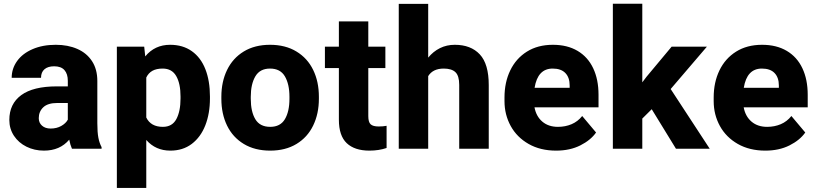

<svg xmlns="http://www.w3.org/2000/svg" viewBox="-20 -770 4225 994"><path d="M505.9 -8.3V0H352.5Q343.8 -19.5 338.4 -46.9Q290.5 9.8 207.5 9.8Q158.2 9.8 117.2 -10.5Q76.2 -30.8 52.2 -67.1Q28.3 -103.5 28.3 -148.9Q28.3 -232.4 90.1 -277.6Q151.9 -322.8 273.9 -322.8H331.1V-351.6Q331.1 -387.2 313.7 -407Q296.4 -426.8 260.3 -426.8Q228 -426.8 210.2 -411.4Q192.4 -396 192.4 -367.2H40.5Q40.5 -415 68.6 -454.1Q96.7 -493.2 148.7 -515.6Q200.7 -538.1 268.6 -538.1Q331.5 -538.1 380.1 -516.8Q428.7 -495.6 456.3 -453.6Q483.9 -411.6 483.9 -350.6V-131.8Q483.9 -85 489.3 -57.1Q494.6 -29.3 505.9 -8.3ZM331.1 -150.4V-236.8H276.4Q227.5 -236.8 204.1 -214.6Q180.7 -192.4 180.7 -158.2Q180.7 -134.3 197.5 -119.4Q214.4 -104.5 242.2 -104.5Q273.4 -104.5 297.1 -117.9Q320.8 -131.3 331.1 -150.4Z M1066.9 -270.5V-260.3Q1066.9 -182.6 1043 -121.3Q1019 -60.1 972.9 -25.1Q926.8 9.8 861.8 9.8Q785.6 9.8 737.3 -45.4V203.1H585V-528.3H726.6L731.9 -478Q781.2 -538.1 860.8 -538.1Q926.8 -538.1 973.1 -505.1Q1019.5 -472.2 1043.2 -411.9Q1066.9 -351.6 1066.9 -270.5ZM914.6 -270.5Q914.6 -337.4 892.3 -376.2Q870.1 -415 822.3 -415Q790 -415 769.3 -403.6Q748.5 -392.1 737.3 -368.7V-161.6Q760.7 -113.3 823.2 -113.3Q871.6 -113.3 893.1 -153.6Q914.6 -193.8 914.6 -260.3Z M1377.9 -538.1Q1457.5 -538.1 1514.6 -503.4Q1571.8 -468.8 1601.3 -408Q1630.9 -347.2 1630.9 -269V-258.8Q1630.9 -181.2 1601.3 -120.1Q1571.8 -59.1 1514.9 -24.7Q1458 9.8 1378.9 9.8Q1299.3 9.8 1242.2 -24.7Q1185.1 -59.1 1155.5 -119.9Q1126 -180.7 1126 -258.8V-269Q1126 -346.7 1155.5 -407.7Q1185.1 -468.8 1241.9 -503.4Q1298.8 -538.1 1377.9 -538.1ZM1378.9 -113.3Q1431.2 -113.3 1454.8 -152.8Q1478.5 -192.4 1478.5 -258.8V-269Q1478.5 -334.5 1454.8 -374.8Q1431.2 -415 1377.9 -415Q1325.7 -415 1302 -374.8Q1278.3 -334.5 1278.3 -269V-258.8Q1278.3 -191.9 1302 -152.6Q1325.7 -113.3 1378.9 -113.3Z M1981.4 -118.7V-3.9Q1941.4 9.8 1892.6 9.8Q1815.9 9.8 1775.1 -28.8Q1734.4 -67.4 1734.4 -150.4V-417.5H1662.1V-528.3H1734.4V-659.2H1886.7V-528.3H1975.1V-417.5H1886.7V-168.9Q1886.7 -137.7 1898.9 -126.5Q1911.1 -115.2 1940.4 -115.2Q1963.4 -115.2 1981.4 -118.7Z M2510.3 -329.6V0H2357.4V-330.6Q2357.4 -377.9 2337.6 -396.5Q2317.9 -415 2277.3 -415Q2221.2 -415 2196.8 -376V0H2044.4V-750H2196.8V-471.7Q2222.7 -503.4 2257.6 -520.8Q2292.5 -538.1 2334.5 -538.1Q2417.5 -538.1 2463.9 -488.5Q2510.3 -439 2510.3 -329.6Z M3078.6 -214.4H2747.1Q2755.9 -167.5 2787.6 -140.4Q2819.3 -113.3 2868.7 -113.3Q2906.7 -113.3 2939 -127Q2971.2 -140.6 2994.1 -169.4L3065.9 -84Q3038.1 -44.4 2984.4 -17.3Q2930.7 9.8 2858.9 9.8Q2777.3 9.8 2716.8 -24.7Q2656.2 -59.1 2624 -117.7Q2591.8 -176.3 2591.8 -246.6V-265.1Q2591.8 -343.8 2621.6 -405.5Q2651.4 -467.3 2707.8 -502.7Q2764.2 -538.1 2842.3 -538.1Q2917 -538.1 2970.2 -506.6Q3023.4 -475.1 3051 -416.7Q3078.6 -358.4 3078.6 -279.3ZM2929.2 -327.6Q2929.2 -368.7 2907 -391.8Q2884.8 -415 2841.3 -415Q2763.7 -415 2747.6 -315.4H2929.2Z M3354 -204.6 3305.2 -156.2V0H3152.8V-750.5H3305.2V-343.8L3327.1 -372.6L3457 -528.3H3639.6L3452.1 -309.1L3654.3 0H3479.5Z M4161.6 -214.4H3830.1Q3838.9 -167.5 3870.6 -140.4Q3902.3 -113.3 3951.7 -113.3Q3989.7 -113.3 4022 -127Q4054.2 -140.6 4077.1 -169.4L4148.9 -84Q4121.1 -44.4 4067.4 -17.3Q4013.7 9.8 3941.9 9.8Q3860.4 9.8 3799.8 -24.7Q3739.3 -59.1 3707 -117.7Q3674.8 -176.3 3674.8 -246.6V-265.1Q3674.8 -343.8 3704.6 -405.5Q3734.4 -467.3 3790.8 -502.7Q3847.2 -538.1 3925.3 -538.1Q4000 -538.1 4053.2 -506.6Q4106.4 -475.1 4134 -416.7Q4161.6 -358.4 4161.6 -279.3ZM4012.2 -327.6Q4012.2 -368.7 3990 -391.8Q3967.8 -415 3924.3 -415Q3846.7 -415 3830.6 -315.4H4012.2Z"/></svg>

Font: Heebo ExtraBold
Style: Regular
Weight: 800
Designer: Oded Ezer
Foundry: Meir Sadan
Version: Version 2.001; ttfautohint (v1.5.14-ce02) -l 8 -r 50 -G 200 